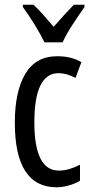

<svg xmlns="http://www.w3.org/2000/svg" viewBox="-20 -786 387 816"><path d="M221 10Q43 10 43 -265Q43 -397 87.5 -472Q132 -547 223 -547Q255 -547 280 -540.5Q305 -534 326 -522L301 -455Q263 -475 229 -475Q126 -475 126 -266Q126 -61 230 -61Q252 -61 274.5 -67.5Q297 -74 320 -86V-18Q299 -5 271.5 2.5Q244 10 221 10ZM169 -606Q153 -639 128 -680Q103 -721 77 -756V-766H122Q141 -749 163.5 -723.5Q186 -698 208 -672Q234 -702 251.5 -721Q269 -740 294 -766H339V-756Q317 -725 289.5 -683Q262 -641 246 -606Z"/></svg>

Font: Noto Sans Sinhala ExtraCondensed
Style: Regular
Weight: 400
Width: 2
Designer: Jelle Bosma - Monotype Design Team
Foundry: Monotype Imaging Inc.
Version: Version 2.006; ttfautohint (v1.8.4.7-5d5b)